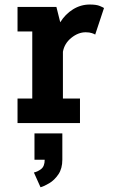

<svg xmlns="http://www.w3.org/2000/svg" viewBox="-20 -530 490 827"><path d="M55.5 0V-105.5H119V-394.5H55.5V-500H223L239.5 -434Q261 -469 294.5 -489.8Q328 -510.5 366.5 -510.5Q395.5 -510.5 410 -504.2Q424.5 -498 428 -495.5L390 -381Q387 -383.5 376.2 -387.2Q365.5 -391 349 -391Q317 -391 287.2 -367Q257.5 -343 251 -307V-105.5H324.5V0ZM128.5 158V44.5H248.5V158Q248.5 196 231.5 221Q214.5 246 192.2 259.2Q170 272.5 154.5 276.5L126 213Q142.5 209.5 157.5 197.8Q172.5 186 172.5 158Z"/></svg>

Font: Trispace Condensed SemiBold
Style: Regular
Weight: 600
Width: 3
Designer: Tyler Finck
Foundry: Etcetera Type Company
Version: Version 1.210; ttfautohint (v1.8.3)